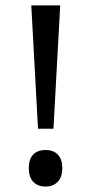

<svg xmlns="http://www.w3.org/2000/svg" viewBox="-20 -770 338 710"><path d="M177.7 -293.9H120.6L95.7 -750H202.6ZM148.4 -215.3Q177.7 -215.3 194.1 -198Q210.4 -180.7 210.4 -148.4Q210.4 -115.7 193.6 -97.9Q176.8 -80.1 148.4 -80.1Q119.6 -80.1 103 -97.7Q86.4 -115.2 86.4 -148.4Q86.4 -181.2 102.5 -198.2Q118.7 -215.3 148.4 -215.3Z"/></svg>

Font: Noto Sans Telugu UI
Style: Regular
Weight: 400
Designer: Monotype Design Team
Foundry: Monotype Imaging Inc.
Version: Version 1.05